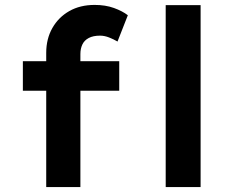

<svg xmlns="http://www.w3.org/2000/svg" viewBox="-20 -761 964 781"><path d="M168 0V-546Q168 -603 193 -647Q218 -691 262 -716Q306 -741 365 -741Q409 -741 443.5 -728.5Q478 -716 500 -699L458 -592Q443 -601 424 -608.5Q405 -616 387 -616Q359 -616 341 -606.5Q323 -597 315 -580Q307 -563 307 -541V0H238Q217 0 199.5 0Q182 0 168 0ZM73 -392V-512H465V-392ZM654 0V-740H796V0Z"/></svg>

Font: Lexend Exa SemiBold
Style: Regular
Weight: 600
Designer: Bonnie Shaver-Troup, Thomas Jockin
Foundry: Lexend
Version: Version 1.007